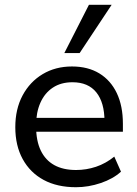

<svg xmlns="http://www.w3.org/2000/svg" viewBox="-20 -774 574 803"><path d="M298 9Q219 9 162.5 -21.5Q106 -52 75 -108.5Q44 -165 44 -242Q44 -318 74.5 -375Q105 -432 158.5 -464Q212 -496 281 -496Q348 -496 395.5 -467Q443 -438 468.5 -384.5Q494 -331 494 -256V-223H115V-281H434L417 -267Q417 -345 383 -387.5Q349 -430 283 -430Q235 -430 201 -407.5Q167 -385 149 -344.5Q131 -304 131 -251V-245Q131 -185 150.5 -144.5Q170 -104 207 -83.5Q244 -63 298 -63Q341 -63 381.5 -76.5Q422 -90 458 -119L486 -56Q453 -26 401.5 -8.5Q350 9 298 9ZM249 -552 352 -754H447L313 -552Z"/></svg>

Font: Nunito Sans 12pt Medium
Style: Regular
Weight: 500
Designer: Vernon Adams
Foundry: Vernon Adams
Version: Version 3.101;gftools[0.9.27]